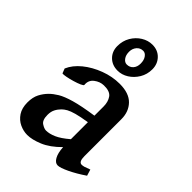

<svg xmlns="http://www.w3.org/2000/svg" viewBox="-213 -804 913 913"><g transform="rotate(45 243.0 -347.5)"><path d="M143.1 14.6Q117.2 14.6 92 2.9Q66.9 -8.8 50.5 -33.4Q34.2 -58.1 34.2 -95.7Q34.2 -130.4 46.4 -154.1Q58.6 -177.7 76.7 -195.8Q92.3 -211.4 115.7 -225.6Q139.2 -239.7 183.1 -252.4Q227.1 -265.1 304.2 -276.4V-337.9Q304.2 -369.1 289.6 -390.1Q274.9 -411.1 234.4 -410.2Q208.5 -409.7 186.3 -392.6Q164.1 -375.5 167 -346.2Q167.5 -341.8 152.8 -335.2Q138.2 -328.6 117.4 -322.5Q96.7 -316.4 78.6 -313Q60.5 -309.6 54.7 -311L45.4 -335Q61 -371.6 98.1 -401.9Q135.3 -432.1 184.1 -450.4Q232.9 -468.8 282.7 -468.8Q345.2 -468.8 376 -437Q406.7 -405.3 406.7 -355V-106.4Q406.7 -68.4 426.3 -68.4Q433.1 -68.4 442.6 -71Q452.1 -73.7 471.7 -81.5L481.4 -49.8Q439.9 -21.5 402.1 -3.4Q364.3 14.6 347.7 14.6Q330.6 14.6 318.6 -6.8Q306.6 -28.3 304.7 -65.4Q260.7 -21 217.8 -3.2Q174.8 14.6 143.1 14.6ZM191.4 -63.5Q213.4 -63.5 240.5 -75.2Q267.6 -86.9 304.2 -118.2V-232.4Q260.3 -225.6 234.6 -218.5Q209 -211.4 195.1 -203.6Q181.2 -195.8 171.9 -186.5Q159.2 -173.8 151.4 -158.4Q143.6 -143.1 143.6 -121.6Q143.6 -86.4 161.1 -75Q178.7 -63.5 191.4 -63.5ZM230.5 -505.4Q193.8 -505.4 170.4 -528.6Q147 -551.8 147 -587.9Q147 -622.6 163.3 -650.4Q179.7 -678.2 205.8 -694.3Q231.9 -710.4 260.7 -710.4Q297.4 -710.4 320.3 -686.5Q343.3 -662.6 343.3 -627Q343.3 -592.8 326.7 -565.2Q310.1 -537.6 284.4 -521.5Q258.8 -505.4 230.5 -505.4ZM240.7 -557.1Q260.3 -557.1 272.5 -570.8Q284.7 -584.5 284.7 -606.9Q284.7 -630.4 274.4 -644.5Q264.2 -658.7 250.5 -658.7Q230.5 -658.7 218 -643.8Q205.6 -628.9 205.6 -607.9Q205.6 -585.4 216.1 -571.3Q226.6 -557.1 240.7 -557.1Z"/></g></svg>

Font: David Libre Medium
Style: Regular
Weight: 500
Designer: Ismar David, J. Victor Gaultney, Annie Olsen and Meir Sadan
Foundry: Monotype Imaging Inc. & SIL International
Version: Version 1.100; ttfautohint (v1.8.4.7-5d5b)